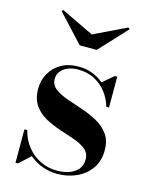

<svg xmlns="http://www.w3.org/2000/svg" viewBox="-108 -762 663 842"><g transform="rotate(15 224.0 -340.5)"><path d="M44.5 10V-141.5H57.5Q67 -101 91.8 -69.8Q116.5 -38.5 151.8 -21Q187 -3.5 228.5 -3.5Q258.5 -3.5 283.2 -12Q308 -20.5 323 -38.2Q338 -56 338 -82.5Q338 -111.5 317.8 -128.2Q297.5 -145 265.5 -156.2Q233.5 -167.5 197.2 -179.2Q161 -191 129 -208.5Q97 -226 76.8 -255Q56.5 -284 56.5 -330.5Q56.5 -367 73.8 -398.5Q91 -430 123.8 -449.5Q156.5 -469 204 -469Q239 -469 267.5 -457.8Q296 -446.5 317.5 -428L367 -470H378V-330H365.5Q357 -362 335.8 -390.8Q314.5 -419.5 281.5 -437.8Q248.5 -456 204.5 -456Q179.5 -456 159.2 -447.8Q139 -439.5 127.2 -424.8Q115.5 -410 115.5 -390Q115.5 -363 136.8 -346.5Q158 -330 191.5 -318Q225 -306 262.2 -293.8Q299.5 -281.5 333 -263.5Q366.5 -245.5 387.5 -217Q408.5 -188.5 408.5 -143.5Q408.5 -94.5 384.2 -60.2Q360 -26 320.2 -8Q280.5 10 234.5 10Q197 10 164.5 -2.2Q132 -14.5 106.5 -36.5L55.5 10ZM183.5 -560 67.5 -685 74 -691 222 -620 369.5 -691 376.5 -685 260.5 -560Z"/></g></svg>

Font: Bodoni Moda 18pt SemiBold
Style: Regular
Weight: 600
Designer: Owen Earl
Foundry: indestructible type
Version: Version 2.005